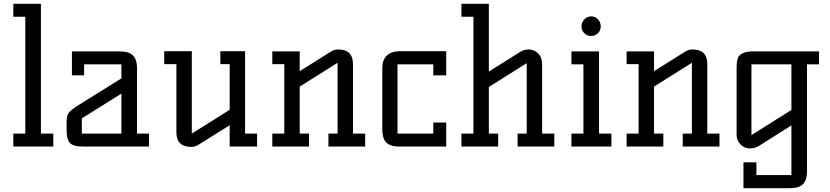

<svg xmlns="http://www.w3.org/2000/svg" viewBox="-20 -770 4364 1009"><path d="M195 -68H260V0H50V-68H113V-682H50V-750H195Z M763 -68V0H415Q364 0 346 -20Q330 -38 330 -88V-125Q330 -161 339 -174Q352 -193 398 -221L618 -358V-432H422V-374H358V-500H608Q659 -500 679.5 -478Q700 -456 700 -414V-68ZM618 -278 410 -148V-68H618Z M985 2Q907 2 907 -75V-433H843V-501H988V-68L1187 -193V-433H1138V-501H1268V-68H1331V0H1187V-112L1021 -8Q1005 2 985 2Z M1757 -510Q1835 -510 1835 -433V-68H1899V0H1706V-68H1754V-440L1555 -315V-68H1604V0H1411V-68H1474V-433H1411V-500H1555V-396L1721 -500Q1737 -510 1757 -510Z M2325 0H2076Q2004 0 1993 -54Q1989 -70 1989 -88V-412Q1989 -454 2012.5 -477.5Q2036 -501 2084 -501H2325V-374H2257V-432H2069V-68H2257V-126H2325Z M2893 -68V0H2700V-68H2748V-438L2549 -313V-68H2598V0H2405V-68H2468V-682H2405V-750H2549V-394L2715 -498Q2734 -510 2760 -510Q2786 -510 2807.5 -489.5Q2829 -469 2829 -431V-68Z M3128 -68H3193V0H2983V-68H3046V-432H2983V-500H3128ZM3087 -684Q3108 -684 3122.5 -668.5Q3137 -653 3137 -631.5Q3137 -610 3122.5 -595.5Q3108 -581 3086.5 -581Q3065 -581 3050.5 -595.5Q3036 -610 3036 -631.5Q3036 -653 3051 -668.5Q3066 -684 3087 -684Z M3619 -510Q3697 -510 3697 -433V-68H3761V0H3568V-68H3616V-440L3417 -315V-68H3466V0H3273V-68H3336V-433H3273V-500H3417V-396L3583 -500Q3599 -510 3619 -510Z M4221 -432V133Q4221 175 4200.5 197Q4180 219 4129 219H3887V83H3955V150H4139V-111L3968 -3Q3946 10 3919.5 10Q3893 10 3872 -10.5Q3851 -31 3851 -61V-412Q3851 -461 3864 -476Q3886 -500 3936 -500H4284V-432ZM4139 -432H3929V-60L4139 -192Z"/></svg>

Font: Kelly Slab
Style: Regular
Weight: 400
Designer: Denis Masharov
Foundry: Denis Masharov
Version: Version 1.001